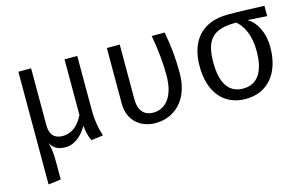

<svg xmlns="http://www.w3.org/2000/svg" viewBox="-96 -828 2068 1310"><g transform="rotate(-15 937.5 -173.5)"><path d="M548 1C532 -48 519 -108 519 -193V-568H429V-175C390 -96 339 -66 283 -66C231 -66 193 -92 193 -167V-568H103V228L192 217V99C192 33 188 -3 176 -44C199 -4 230 13 283 13C353 13 405 -43 436 -97C441 -57 445 -30 463 12Z M1136 -568H1045C1064 -464 1073 -367 1073 -284C1073 -110 989 -60 923 -60C858 -60 819 -99 819 -183V-568H728V-175C728 -52 815 13 919 13C1039 13 1164 -72 1164 -276C1164 -387 1154 -476 1136 -568Z M1841 -568C1768 -571 1669 -575 1585 -575C1394 -575 1307 -456 1307 -283C1307 -103 1397 13 1556 13C1715 13 1807 -107 1807 -285C1807 -395 1760 -472 1704 -504L1841 -495ZM1556 -60C1458 -60 1404 -133 1404 -283C1404 -442 1456 -507 1620 -507H1625C1670 -472 1710 -399 1710 -285C1710 -133 1654 -60 1556 -60Z"/></g></svg>

Font: Glow Sans SC Normal Book
Style: Regular
Weight: 500
Designer: Ryoko NISHIZUKA (kana, bopomofo & ideographs); Paul D. Hunt (Latin, Greek & Cyrillic); Sandoll Communications, Soo-young
Version: Version 0.93